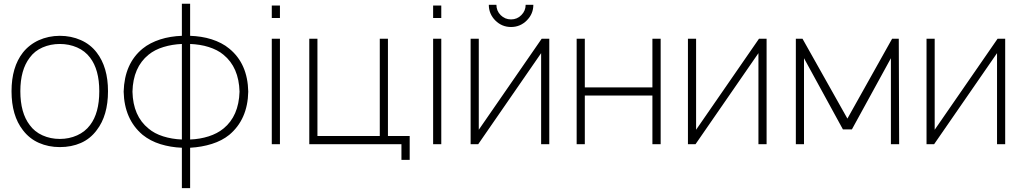

<svg xmlns="http://www.w3.org/2000/svg" viewBox="-20 -769 5454 1024"><path d="M102 -75Q41.5 -152.5 41.5 -282.5Q41.5 -411 102 -488.5Q118.5 -509.5 140 -526.2Q161.5 -543 186.8 -554.5Q212 -566 240.5 -572Q269 -578 299 -578Q359.5 -578 411 -555.2Q462.5 -532.5 496 -488.5Q556 -410.5 556 -282.5Q556 -153 496 -75Q461.5 -28.5 411.2 -6.5Q361 15.5 299 15.5Q238.5 15.5 187.5 -7Q136.5 -29.5 102 -75ZM460.5 -461.5Q433.5 -497.5 391 -516Q348.5 -534.5 299 -534.5Q249.5 -534.5 207 -516Q164.5 -497.5 138.5 -461.5Q88.5 -396.5 88.5 -282.5Q88.5 -167 138.5 -102Q164.5 -66 207 -47Q249.5 -28 299 -28Q348.5 -28 391 -47Q433.5 -66 460.5 -102Q509.5 -166 509.5 -282.5Q509.5 -397.5 460.5 -461.5Z M1304 -280Q1301 -132.5 1203 -50Q1164 -18.5 1110 -1.5Q1056 15.5 994 19V234.5H950V19Q889.5 16.5 835.5 -0.2Q781.5 -17 740.5 -50Q643 -132.5 639.5 -280Q643.5 -430 740.5 -509.5Q760 -525.5 783.8 -537.8Q807.5 -550 834.5 -558.8Q861.5 -567.5 890.8 -572.2Q920 -577 950 -578V-749H994V-578Q1023.5 -577 1052.5 -572.5Q1081.5 -568 1108.2 -559.5Q1135 -551 1159.2 -538.5Q1183.5 -526 1203 -509.5Q1301 -429.5 1304 -280ZM950 -25V-534.5Q898.5 -532.5 851.8 -518.2Q805 -504 772 -477Q689.5 -410 686.5 -280Q689.5 -150 772 -83.5Q803.5 -56.5 850.2 -41.8Q897 -27 950 -25ZM1257.5 -280Q1254 -410 1172 -477Q1156 -490.5 1136 -500.8Q1116 -511 1093.2 -518.2Q1070.5 -525.5 1045.2 -529.5Q1020 -533.5 994 -534.5V-25Q1046.5 -27 1092.8 -41.8Q1139 -56.5 1172 -83.5Q1253.5 -150 1257.5 -280Z M1473 -739.5V-673H1429.5V-739.5ZM1473 -562.5V0H1429.5V-562.5Z M2165 -43.5V83.5H2121V0H1629.5V-562.5H1673V-43.5H2005.5V-562.5H2049V-43.5Z M2333.5 -739.5V-673H2290V-739.5ZM2333.5 -562.5V0H2290V-562.5Z M2824.5 -743.5Q2824.5 -695 2789.5 -660Q2754.5 -625 2705.5 -625Q2656.5 -625 2621.5 -660Q2587 -695 2587 -743.5H2627.5Q2627.5 -711.5 2650 -688.5Q2673 -665.5 2705.5 -665.5Q2738 -665.5 2760.5 -688.5Q2783.5 -711.5 2783.5 -743.5ZM2909.5 0H2866V-485.5L2530.5 0H2490V-562.5H2533.5V-77L2869 -562.5H2909.5Z M3503.5 -562.5V0H3459.5V-259.5H3099V0H3055.5V-562.5H3099V-303H3459.5V-562.5Z M4068.5 0H4025V-485.5L3689.5 0H3649V-562.5H3692.5V-77L4028 -562.5H4068.5Z M4773.5 -562.5 4775.5 0H4731.5V-458.5L4523.5 -79H4475.5L4268 -458.5V0H4224.5V-562.5H4260L4499.5 -136.5L4738 -562.5Z M5341 0H5297.5V-485.5L4962 0H4921.5V-562.5H4965V-77L5300.5 -562.5H5341Z"/></svg>

Font: Russisch Sans ExtraLight
Style: Regular
Weight: 200
Width: 4
Designer: Michael Sharanda (font) & Cristiano Sobral (main changes)
Foundry: Michael Sharanda
Version: Version 2.00;September 8, 2020;FontCreator 13.0.0.2681 64-bi